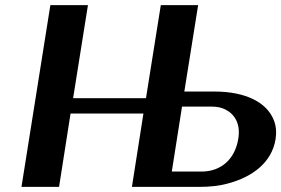

<svg xmlns="http://www.w3.org/2000/svg" viewBox="-20 -731 1100 751"><path d="M64 0H211L256 -287H541L496 0H759C801 0 839 -4 874 -14C966 -39 1043 -94 1058 -187C1062 -213 1060 -239 1051 -261C1024 -330 942 -373 818 -373H701L755 -711H609L551 -347H266L324 -711H177ZM652 -60 692 -314H809C830 -314 847 -310 861 -303C897 -285 922 -248 912 -188C899 -107 843 -60 769 -60Z"/></svg>

Font: Aerodynamic
Style: Obl
Weight: 500
Designer: Google
Version: Version 2.000980; 2014